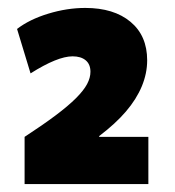

<svg xmlns="http://www.w3.org/2000/svg" viewBox="-20 -756 440 484"><path d="M42 -411Q88 -441 120 -465Q152 -489 171.5 -508.5Q191 -528 199.5 -544Q208 -560 208 -575Q208 -594 196 -604Q184 -614 163 -614Q125 -614 57 -571L23 -683Q54 -707 101.5 -721.5Q149 -736 195 -736Q267 -736 309 -701Q351 -666 351 -604Q351 -571 337.5 -538.5Q324 -506 297.5 -475Q271 -444 230 -413V-411H354V-292H42Z"/></svg>

Font: M PLUS 1 Thin Black
Style: Regular
Weight: 900
Version: Version 1.001